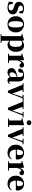

<svg xmlns="http://www.w3.org/2000/svg" viewBox="2780 -3640 1118 6719"><g transform="rotate(90 3339.5 -280.0)"><path d="M238 17Q180 17 132 4.5Q84 -8 40 -33L48 -169H112L146 -22L92 -29V-65Q126 -43 156 -32.5Q186 -22 225 -22Q282 -22 312.5 -42.5Q343 -63 343 -104Q343 -136 323.5 -159Q304 -182 244 -199L186 -218Q119 -238 81 -278Q43 -318 43 -382Q43 -461 102.5 -512Q162 -563 272 -563Q322 -563 363.5 -551.5Q405 -540 449 -518L442 -392H385L339 -535L387 -517V-487Q357 -507 334 -516Q311 -525 276 -525Q230 -525 202 -503.5Q174 -482 174 -444Q174 -417 194 -394.5Q214 -372 272 -355L331 -337Q410 -313 446 -271.5Q482 -230 482 -168Q482 -110 452.5 -68.5Q423 -27 368.5 -5Q314 17 238 17Z M830 17Q744 17 680.5 -19.5Q617 -56 582 -122Q547 -188 547 -276Q547 -365 585 -429Q623 -493 687.5 -528Q752 -563 830 -563Q909 -563 973.5 -528.5Q1038 -494 1076 -430Q1114 -366 1114 -276Q1114 -187 1078.5 -121Q1043 -55 979.5 -19Q916 17 830 17ZM830 -18Q884 -18 912.5 -81Q941 -144 941 -274Q941 -405 912.5 -466.5Q884 -528 830 -528Q777 -528 748 -466.5Q719 -405 719 -274Q719 -144 748 -81Q777 -18 830 -18Z M1175 259V230L1283 219H1384L1483 230V259ZM1241 259Q1242 213 1242.5 168.5Q1243 124 1243.5 83Q1244 42 1244 7V-320Q1244 -369 1243.5 -400Q1243 -431 1241 -467L1167 -475V-499L1382 -562L1395 -552L1405 -474L1406 -468V-74L1404 -60V6Q1404 41 1404.5 82.5Q1405 124 1405.5 168.5Q1406 213 1407 259ZM1550 17Q1500 17 1457.5 -7.5Q1415 -32 1380 -85H1368L1389 -94Q1412 -70 1435 -62Q1458 -54 1489 -54Q1528 -54 1557.5 -74.5Q1587 -95 1603.5 -143.5Q1620 -192 1620 -275Q1620 -397 1587 -445.5Q1554 -494 1495 -494Q1467 -494 1441 -483Q1415 -472 1381 -433L1364 -444H1371Q1408 -506 1460.5 -534.5Q1513 -563 1574 -563Q1636 -563 1685.5 -530Q1735 -497 1764.5 -433Q1794 -369 1794 -276Q1794 -185 1760.5 -119.5Q1727 -54 1672 -18.5Q1617 17 1550 17Z M1861 0V-31L1968 -42H2078L2187 -31V0ZM1926 0Q1928 -26 1928.5 -68.5Q1929 -111 1929.5 -157Q1930 -203 1930 -238V-321Q1930 -371 1929 -401Q1928 -431 1926 -467L1853 -475V-499L2071 -562L2084 -553L2092 -409V-408V-238Q2092 -203 2092.5 -157Q2093 -111 2093.5 -68.5Q2094 -26 2095 0ZM2092 -321 2053 -386H2085Q2099 -444 2125.5 -483.5Q2152 -523 2185 -543Q2218 -563 2250 -563Q2286 -563 2313 -546Q2340 -529 2347 -484Q2346 -450 2328.5 -426.5Q2311 -403 2273 -403Q2245 -403 2225 -419Q2205 -435 2185 -463L2162 -492L2194 -484Q2156 -458 2132 -420.5Q2108 -383 2092 -321Z M2508 17Q2444 17 2403 -19.5Q2362 -56 2362 -119Q2362 -165 2381.5 -198.5Q2401 -232 2448 -258Q2495 -284 2576 -306Q2614 -317 2665.5 -330Q2717 -343 2757 -353V-327Q2717 -317 2677.5 -306Q2638 -295 2615 -287Q2566 -266 2538.5 -230.5Q2511 -195 2511 -140Q2511 -95 2531.5 -73Q2552 -51 2586 -51Q2599 -51 2615.5 -57.5Q2632 -64 2654.5 -82.5Q2677 -101 2708 -136L2727 -80H2686Q2658 -49 2633.5 -27.5Q2609 -6 2579.5 5.5Q2550 17 2508 17ZM2794 16Q2739 16 2710 -13Q2681 -42 2673 -91V-93V-393Q2673 -445 2664 -474.5Q2655 -504 2633 -516Q2611 -528 2573 -528Q2549 -528 2523 -523Q2497 -518 2459 -505L2531 -529L2524 -453Q2522 -401 2500 -379.5Q2478 -358 2449 -358Q2393 -358 2379 -410Q2386 -480 2450 -521.5Q2514 -563 2630 -563Q2737 -563 2784 -514.5Q2831 -466 2831 -357V-88Q2831 -60 2838.5 -48.5Q2846 -37 2860 -37Q2871 -37 2881 -45Q2891 -53 2905 -75L2923 -62Q2904 -21 2873.5 -2.5Q2843 16 2794 16Z M3155 2 2930 -546H3106L3265 -120H3242L3248 -135L3385 -546H3433L3224 2ZM2892 -516V-546H3199V-516L3096 -504H2989ZM3294 -516V-546H3489V-516L3408 -504H3386Z M3752 2 3527 -546H3703L3862 -120H3839L3845 -135L3982 -546H4030L3821 2ZM3489 -516V-546H3796V-516L3693 -504H3586ZM3891 -516V-546H4086V-516L4005 -504H3983Z M4129 0V-31L4234 -41H4312L4421 -31V0ZM4193 0Q4194 -26 4194.5 -68.5Q4195 -111 4195.5 -157Q4196 -203 4196 -238V-318Q4196 -368 4195.5 -401.5Q4195 -435 4193 -470L4119 -478V-502L4349 -562L4362 -553L4358 -392V-238Q4358 -203 4358.5 -157Q4359 -111 4360 -68.5Q4361 -26 4362 0ZM4273 -655Q4238 -655 4212.5 -678Q4187 -701 4187 -738Q4187 -773 4212.5 -796Q4238 -819 4273 -819Q4309 -819 4334 -796Q4359 -773 4359 -738Q4359 -701 4334 -678Q4309 -655 4273 -655Z M4696 2 4471 -546H4647L4806 -120H4783L4789 -135L4926 -546H4974L4765 2ZM4433 -516V-546H4740V-516L4637 -504H4530ZM4835 -516V-546H5030V-516L4949 -504H4927Z M5331 17Q5247 17 5182 -17Q5117 -51 5080 -116.5Q5043 -182 5043 -275Q5043 -368 5083 -432.5Q5123 -497 5187.5 -530Q5252 -563 5325 -563Q5403 -563 5455.5 -532.5Q5508 -502 5534.5 -450.5Q5561 -399 5561 -335Q5561 -301 5554 -274H5112V-310H5349Q5384 -310 5396.5 -329.5Q5409 -349 5409 -395Q5409 -462 5384 -495Q5359 -528 5318 -528Q5290 -528 5266 -504Q5242 -480 5228 -428Q5214 -376 5214 -290Q5214 -207 5236.5 -154.5Q5259 -102 5298.5 -78Q5338 -54 5388 -54Q5441 -54 5476 -75Q5511 -96 5536 -131L5555 -118Q5524 -53 5466.5 -18Q5409 17 5331 17Z M5626 0V-31L5733 -42H5843L5952 -31V0ZM5691 0Q5693 -26 5693.5 -68.5Q5694 -111 5694.5 -157Q5695 -203 5695 -238V-321Q5695 -371 5694 -401Q5693 -431 5691 -467L5618 -475V-499L5836 -562L5849 -553L5857 -409V-408V-238Q5857 -203 5857.5 -157Q5858 -111 5858.5 -68.5Q5859 -26 5860 0ZM5857 -321 5818 -386H5850Q5864 -444 5890.5 -483.5Q5917 -523 5950 -543Q5983 -563 6015 -563Q6051 -563 6078 -546Q6105 -529 6112 -484Q6111 -450 6093.5 -426.5Q6076 -403 6038 -403Q6010 -403 5990 -419Q5970 -435 5950 -463L5927 -492L5959 -484Q5921 -458 5897 -420.5Q5873 -383 5857 -321Z M6416 17Q6332 17 6267 -17Q6202 -51 6165 -116.5Q6128 -182 6128 -275Q6128 -368 6168 -432.5Q6208 -497 6272.5 -530Q6337 -563 6410 -563Q6488 -563 6540.5 -532.5Q6593 -502 6619.5 -450.5Q6646 -399 6646 -335Q6646 -301 6639 -274H6197V-310H6434Q6469 -310 6481.5 -329.5Q6494 -349 6494 -395Q6494 -462 6469 -495Q6444 -528 6403 -528Q6375 -528 6351 -504Q6327 -480 6313 -428Q6299 -376 6299 -290Q6299 -207 6321.5 -154.5Q6344 -102 6383.5 -78Q6423 -54 6473 -54Q6526 -54 6561 -75Q6596 -96 6621 -131L6640 -118Q6609 -53 6551.5 -18Q6494 17 6416 17Z"/></g></svg>

Font: Noto Serif KR ExtraLight Black
Style: Regular
Weight: 900
Version: Version 2.003-H1;hotconv 1.1.1;makeotfexe 2.6.0